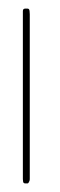

<svg xmlns="http://www.w3.org/2000/svg" viewBox="-20 -425 138 445"><path d="M44 0H38Q34 0 33.5 -4.5Q33 -9 33 -10V-391Q33 -393 33 -399Q33 -405 38 -405H44Q48 -405 48.5 -399.5Q49 -394 49 -392V-10Q49 -7 48 -5Q46 0 44 0Z"/></svg>

Font: Chathura Thin
Style: Regular
Weight: 250
Designer: Appaji Ambarisha Darbha
Foundry: Aditya Fonts
Version: Version 1.001 2016